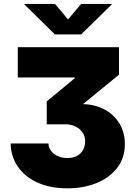

<svg xmlns="http://www.w3.org/2000/svg" viewBox="-20 -789 705 1003"><path d="M332.5 194.8Q241.2 194.8 175 164.3Q108.9 133.8 72.8 80.8Q36.6 27.8 35.6 -39.6H232.9Q233.9 -17.6 247.1 -0.2Q260.3 17.1 282.5 26.9Q304.7 36.6 332 36.6Q360.8 36.6 381.3 25.9Q401.9 15.1 413.3 -4.9Q424.8 -24.9 424.8 -52.2Q424.8 -76.7 411.6 -96.4Q398.4 -116.2 375 -127.9Q351.6 -139.6 320.8 -139.6H224.1V-259.3L371.1 -380.9V-384.3H72.8V-542.5H601.6V-398.9L353 -195.3V-240.7Q436.5 -253.4 499.5 -229Q562.5 -204.6 597.4 -154.1Q632.3 -103.5 632.3 -36.6Q632.3 35.2 593 86.9Q553.7 138.7 485.8 166.7Q418 194.8 332.5 194.8ZM267.1 -768.6 335.4 -687.5 403.8 -768.6H563.5V-765.6L404.3 -609.4H266.6L107.9 -765.6V-768.6Z"/></svg>

Font: Inter 16pt Black
Style: Regular
Weight: 900
Version: Version 4.001;git-66647c0bb